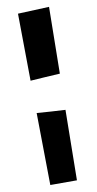

<svg xmlns="http://www.w3.org/2000/svg" viewBox="-100 -882 505 998"><g transform="rotate(-10 152.5 -382.5)"><path d="M226.6 -296.9 221.7 74.2H81.1L76.2 -306.6Q110.4 -303.7 150.4 -301.3Q190.4 -298.8 226.6 -296.9ZM235.4 -838.9 230.5 -487.3Q190.4 -485.4 148.4 -482.4Q106.4 -479.5 74.2 -477.5L70.3 -832Z"/></g></svg>

Font: Fontdiner Swanky
Style: Regular
Weight: 400
Designer: Font Diner, Inc
Foundry: Font Diner, Inc
Version: Version 1.000